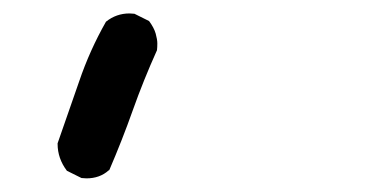

<svg xmlns="http://www.w3.org/2000/svg" viewBox="-20 -510 540 283"><path d="M64.9 -297.9V-298.8L96.7 -390.1Q112.3 -436 136.2 -478Q151.4 -490.2 170.9 -490.2Q173.8 -490.2 178.2 -489.7L199.7 -479Q207 -469.2 209.5 -460.4Q211.9 -451.7 211.9 -446Q211.9 -440.4 211.4 -436Q191.4 -391.6 175.8 -347.7Q160.2 -303.7 141.1 -259.3L140.1 -258.8Q127 -247.1 107.4 -247.1Q104.5 -247.1 100.1 -247.6L78.6 -258.3Q64.9 -276.4 64.9 -297.9Z"/></svg>

Font: Bakudai
Style: Medium
Weight: 500
Version: Version 1.48